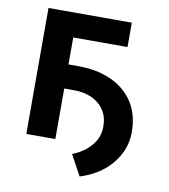

<svg xmlns="http://www.w3.org/2000/svg" viewBox="-78 -612 723 819"><g transform="rotate(10 283.0 -202.5)"><path d="M123.9 -218.8V-323.2H235.1Q315 -323.2 376.6 -295.5Q438.2 -267.8 473 -214.8Q507.8 -161.9 507.8 -85.9Q508.5 -36.6 486 8.3Q463.4 53.3 421.5 87.4Q379.6 121.4 321.4 139.2L273.1 50.4Q304 38.7 329.2 18.8Q354.4 -1.1 369.3 -27.3Q384.2 -53.6 384.2 -85.9Q384.6 -128.6 365.4 -158Q346.2 -187.5 312.5 -203.1Q278.8 -218.8 235.1 -218.8ZM426.8 -545.5V-440H191.8V0H66.1V-545.5Z"/></g></svg>

Font: InterMG SemiBold
Style: Regular
Weight: 600
Designer: Rasmus Andersson
Foundry: rsms
Version: Version 3.019;December 26, 2023;FontCreator 15.0.0.2955 64-b